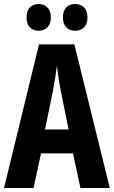

<svg xmlns="http://www.w3.org/2000/svg" viewBox="-20 -935 566 955"><path d="M380 0 343 -172H184L147 0H0L174 -714H350L526 0ZM283 -480Q276 -515 271 -548Q266 -581 263 -608Q257 -554 243 -482L204 -291H321ZM112 -848Q112 -881 128.5 -898Q145 -915 172 -915Q199 -915 216 -897.5Q233 -880 233 -848Q233 -817 216 -799.5Q199 -782 172 -782Q145 -782 128.5 -799Q112 -816 112 -848ZM293 -848Q293 -881 309.5 -898Q326 -915 354 -915Q382 -915 398.5 -897.5Q415 -880 415 -848Q415 -817 398.5 -799.5Q382 -782 354 -782Q326 -782 309.5 -799.5Q293 -817 293 -848Z"/></svg>

Font: Noto Sans Lao UI ExtCond
Style: Bold
Weight: 700
Width: 2
Designer: Monotype Design Team
Foundry: Monotype Imaging Inc.
Version: Version 2.000; ttfautohint (v1.8.4.7-5d5b)